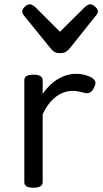

<svg xmlns="http://www.w3.org/2000/svg" viewBox="-20 -865 485 900"><path d="M136 15Q115 15 104.5 8.5Q94 2 94 -11V-489Q94 -502 104.5 -508.5Q115 -515 136 -515Q158 -515 169 -508.5Q180 -502 180 -489V-425Q195 -447 213 -464.5Q231 -482 251 -494Q271 -506 292.5 -512.5Q314 -519 336 -519Q359 -519 380.5 -513Q402 -507 413 -499Q424 -491 427 -481Q430 -471 419 -451Q412 -436 401 -431Q390 -426 374 -430Q363 -433 350.5 -436Q338 -439 321 -439Q301 -439 281.5 -432.5Q262 -426 243.5 -412.5Q225 -399 209 -378Q193 -357 180 -329V-11Q180 2 169 8.5Q158 15 136 15ZM404 -845Q413 -845 426 -833.5Q439 -822 439 -811Q439 -809 438 -805.5Q437 -802 432 -795L305 -636Q299 -630 290 -623Q281 -616 261 -616Q242 -616 233 -623Q224 -630 219 -636L90 -795Q86 -802 85 -805.5Q84 -809 84 -811Q84 -822 96.5 -833.5Q109 -845 119 -845Q125 -845 131 -841.5Q137 -838 144 -833L261 -716L379 -833Q385 -838 391 -841.5Q397 -845 404 -845Z"/></svg>

Font: Playwrite HU
Style: Regular
Weight: 400
Designer: Veronika Burian, José Scaglione
Foundry: TypeTogether
Version: Version 1.002